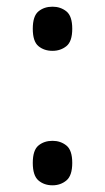

<svg xmlns="http://www.w3.org/2000/svg" viewBox="-20 -547 313 574"><path d="M137 -395Q112 -395 95 -409Q78 -423 78 -461Q78 -499 95 -513Q112 -527 137 -527Q161 -527 178.5 -513Q196 -499 196 -461Q196 -423 178.5 -409Q161 -395 137 -395ZM137 7Q112 7 95 -7.5Q78 -22 78 -60Q78 -98 95 -112Q112 -126 137 -126Q161 -126 178.5 -112Q196 -98 196 -60Q196 -22 178.5 -7.5Q161 7 137 7Z"/></svg>

Font: Noto Serif Sinhala SemiCondensed
Style: Regular
Weight: 400
Width: 4
Designer: Jelle Bosma - Monotype Design Team
Foundry: Monotype Imaging Inc.
Version: Version 2.007; ttfautohint (v1.8.4.7-5d5b)